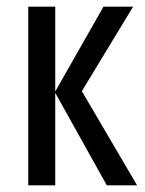

<svg xmlns="http://www.w3.org/2000/svg" viewBox="-20 -557 435 577"><path d="M291 -537 146 -282V-537H65V0H146V-278L301 0H392L226 -283L380 -537Z"/></svg>

Font: Noto Sans UI Condensed
Style: Regular
Weight: 400
Width: 3
Designer: Monotype Design Team
Foundry: Monotype Imaging Inc.
Version: Version 1.901